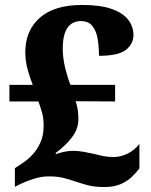

<svg xmlns="http://www.w3.org/2000/svg" viewBox="-20 -744 607 774"><path d="M400 10Q361 10 333 2.5Q305 -5 282 -13Q253 -23 230.5 -28Q208 -33 177 -33Q149 -33 119 -24Q89 -15 64 -3L40 9V-66L70 -86Q88 -97 108 -117.5Q128 -138 142 -167.5Q156 -197 156 -238Q156 -266 150 -288Q144 -310 135 -335H18V-402H112Q103 -424 92.5 -460Q82 -496 82 -533Q82 -621 140.5 -672.5Q199 -724 311 -724Q386 -724 431.5 -707.5Q477 -691 497.5 -663.5Q518 -636 518 -603Q518 -567 487.5 -543Q457 -519 379 -519Q379 -553 374 -585.5Q369 -618 353 -638.5Q337 -659 306 -659Q271 -659 252 -632Q233 -605 233 -547Q233 -509 243.5 -467Q254 -425 264 -402H444V-335L285 -336Q292 -315 294 -297.5Q296 -280 296 -263Q296 -225 270.5 -191Q245 -157 204 -127L206 -123Q217 -127 236 -131.5Q255 -136 274 -136Q294 -136 314.5 -132.5Q335 -129 357 -124Q376 -119 395.5 -115Q415 -111 437 -111Q467 -111 495 -125Q523 -139 542 -164V-65Q529 -48 511.5 -31Q494 -14 467 -2Q440 10 400 10Z"/></svg>

Font: Noto Serif Devanagari ExtraBold
Style: Regular
Weight: 800
Designer: Universal Thirst, Indian Type Foundry and the Monotype Design Team
Foundry: Monotype Imaging Inc.
Version: Version 2.004; ttfautohint (v1.8.4.7-5d5b)